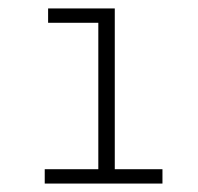

<svg xmlns="http://www.w3.org/2000/svg" viewBox="-20 -762 470 455"><path d="M365 -361V-327H86V-361H213V-708H94V-742H252V-361Z"/></svg>

Font: Hilab Light
Style: Regular
Weight: 300
Designer: Cristianderson Lima
Foundry: Cristianderson
Version: Version 1.0